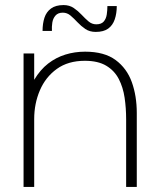

<svg xmlns="http://www.w3.org/2000/svg" viewBox="-20 -738 630 758"><path d="M73 0V-527H115V-423Q139 -463 170 -487Q201 -511 238 -522.5Q275 -534 316 -534Q392 -534 436.5 -501Q481 -468 500.5 -413.5Q520 -359 520 -292V0H478V-267Q478 -311 472 -352Q466 -393 449 -426Q432 -459 399.5 -478.5Q367 -498 315 -498Q249 -498 204.5 -466Q160 -434 137.5 -381.5Q115 -329 115 -268V0ZM358 -612Q334 -612 317 -623.5Q300 -635 286 -650Q272 -665 258.5 -676.5Q245 -688 228 -688Q209 -688 199 -676.5Q189 -665 186.5 -648.5Q184 -632 185 -616H148Q148 -645 155.5 -668Q163 -691 181.5 -704.5Q200 -718 231 -718Q254 -718 271 -706.5Q288 -695 302 -680Q316 -665 329.5 -653.5Q343 -642 360 -642Q380 -642 389.5 -653Q399 -664 401.5 -681Q404 -698 404 -714H441Q441 -685 433 -661.5Q425 -638 407 -625Q389 -612 358 -612Z"/></svg>

Font: Onest Thin
Style: Regular
Weight: 250
Designer: Dmitri Voloshin, Andrey Kudryavtsev
Foundry: Dmitri Voloshin, Andrey Kudryavtsev
Version: Version 1.000;gftools[0.9.33]